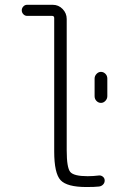

<svg xmlns="http://www.w3.org/2000/svg" viewBox="-20 -750 540 780"><path d="M364.3 -430.7Q364.3 -441.4 372.1 -449.7Q379.9 -458 390.1 -458Q400.4 -458 408.2 -450.2Q416 -442.4 416 -430.7V-359.4Q416 -348.6 408.2 -340.3Q400.4 -332 390.1 -332Q379.9 -332 372.1 -339.8Q364.3 -347.7 364.3 -359.4ZM89.8 -685.5Q81.1 -685.5 74.7 -692.4Q68.4 -699.2 68.4 -708Q68.4 -716.8 74.7 -723.6Q81.1 -730.5 89.8 -730.5H194.3Q217.8 -730.5 234.4 -713.4Q251 -696.3 251 -672.9V-139.6Q251 -68.4 265.6 -51.3Q280.3 -34.2 335.9 -34.2Q358.4 -34.2 381.8 -37.1Q390.6 -38.1 397.9 -32.2Q405.3 -26.4 405.3 -16.6Q405.3 -6.8 398.4 0Q391.6 6.8 381.8 7.8Q365.2 9.8 331.1 9.8Q252 9.8 226.1 -18.1Q200.2 -45.9 200.2 -134.8V-676.8Q200.2 -685.5 191.4 -685.5Z"/></svg>

Font: Rounded-X Mgen+ 2m light
Style: Regular
Weight: 200
Designer: [Source Han Sans]
Ryoko NISHIZUKA  (kana & ideographs); Paul D. Hunt (Latin, Greek & Cyrillic); Wenlong ZHANG  (bopomofo
Version: Version 1.059.20150602